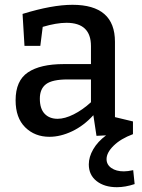

<svg xmlns="http://www.w3.org/2000/svg" viewBox="-20 -560 591 800"><path d="M541 207Q502 220 467 220Q415 220 382.5 194.5Q350 169 350 125Q350 94 368.5 62Q387 30 422 4L382 6L369 -80Q329 -36 280.5 -13Q232 10 186 10Q125 10 85 -29.5Q45 -69 45 -142Q45 -224 96.5 -258.5Q148 -293 246 -293H359V-368Q359 -465 257 -465Q215 -465 158 -448L148 -369H82L74 -502Q197 -540 282 -540Q459 -540 459 -386V-72L534 -54V-1Q483 18 453.5 47Q424 76 424 103Q424 126 444 140Q464 154 496 154Q512 154 535 149ZM220 -65Q250 -65 287 -83.5Q324 -102 359 -134V-229H262Q198 -229 172 -209.5Q146 -190 146 -149Q146 -107 166 -86Q186 -65 220 -65Z"/></svg>

Font: Bitter Pro Medium
Style: Regular
Weight: 500
Designer: Sol Matas, and Bitter project Authors
Foundry: Sol Matas
Version: Version 1.010